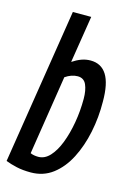

<svg xmlns="http://www.w3.org/2000/svg" viewBox="-115 -799 597 868"><g transform="rotate(15 183.0 -365.0)"><path d="M201 -740 166 -520Q187 -534 207.5 -541.5Q228 -549 250 -549Q300 -549 325.5 -508.5Q351 -468 351 -384Q352 -310 337.5 -240Q323 -170 294 -113.5Q265 -57 221 -23.5Q177 10 118 10Q81 10 52 3.5Q23 -3 0 -12L115 -740ZM212 -465Q183 -465 154 -445L96 -74Q112 -67 133 -67Q163 -67 187 -93Q211 -119 228 -163Q245 -207 254.5 -261.5Q264 -316 264 -373Q264 -413 252.5 -439Q241 -465 212 -465Z"/></g></svg>

Font: Georama Condensed Medium
Style: Italic
Weight: 500
Width: 3
Italic angle: -9°
Designer: Jean-Baptiste Levee
Foundry: Production Type
Version: Version 1.000